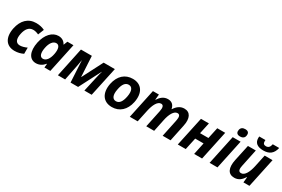

<svg xmlns="http://www.w3.org/2000/svg" viewBox="95 -1931 4551 3101"><g transform="rotate(30 2371.0 -380.0)"><path d="M237 10C297 10 351 -5 397 -28V-143C352 -122 306 -109 268 -109C191 -109 163 -172 187 -281C207 -375 253 -437 333 -437C368 -437 401 -427 435 -411L479 -521C434 -543 384 -556 319 -556C169 -556 75 -456 41 -298C2 -110 78 10 237 10Z M634 10C697 10 751 -19 794 -71H798L791 0H901L1017 -546H904L876 -476H872C846 -527 799 -556 736 -556C621 -556 526 -454 491 -292C453 -110 511 10 634 10ZM698 -109C640 -109 618 -171 638 -275C657 -376 704 -437 763 -437C820 -437 842 -374 822 -271C803 -170 756 -109 698 -109Z M1042 0H1177L1230 -264C1238 -306 1247 -347 1254 -401H1256L1278 0H1419L1626 -401H1629C1620 -371 1607 -321 1596 -270L1536 0H1672L1789 -546H1580L1384 -165H1381L1360 -546H1157Z M2051 10C2193 10 2295 -82 2329 -243C2368 -433 2287 -556 2122 -556C1979 -556 1877 -465 1843 -303C1805 -113 1888 10 2051 10ZM2062 -105C1996 -105 1967 -168 1989 -280C2008 -387 2049 -440 2112 -440C2178 -440 2206 -376 2185 -265C2165 -159 2125 -105 2062 -105Z M2383 0H2530L2578 -226C2603 -342 2650 -437 2717 -437C2760 -437 2774 -397 2757 -319L2690 0H2837L2884 -227C2908 -344 2957 -437 3023 -437C3067 -437 3080 -398 3063 -319L2996 0H3143L3208 -311C3241 -463 3193 -556 3083 -556C3005 -556 2950 -510 2909 -445H2905C2891 -518 2847 -556 2777 -556C2700 -556 2647 -510 2605 -445H2601L2611 -546H2499Z M3278 0H3426L3474 -223H3630L3583 0H3731L3847 -546H3699L3654 -338H3498L3543 -546H3395Z M4084 -614C4130 -614 4161 -635 4169 -676C4177 -717 4168 -760 4099 -760C4052 -760 4022 -739 4013 -699C4004 -657 4014 -614 4084 -614ZM3871 0H4018L4134 -546H3987Z M4520 -606C4635 -606 4699 -657 4725 -770H4605C4594 -713 4568 -687 4524 -687C4486 -687 4467 -706 4467 -744C4467 -756 4467 -760 4468 -770H4353C4352 -760 4351 -749 4351 -740C4351 -653 4408 -606 4520 -606ZM4334 10C4415 10 4465 -36 4507 -101H4512L4502 0H4614L4730 -546H4583L4535 -320C4510 -204 4463 -109 4393 -109C4332 -109 4340 -173 4351 -227L4418 -546H4271L4207 -248C4172 -84 4217 10 4334 10Z"/></g></svg>

Font: Noto Sans
Style: Bold Italic
Weight: 700
Italic angle: -12°
Designer: Monotype Design Team
Foundry: Monotype Imaging Inc.
Version: Version 2.013